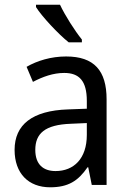

<svg xmlns="http://www.w3.org/2000/svg" viewBox="-20 -786 548 816"><path d="M235 -766H133V-756C157 -717 228 -641 272 -606H328V-618C298 -655 256 -721 235 -766ZM261 -546C197 -546 138 -528 93 -502L120 -438C162 -460 206 -476 253 -476C316 -476 349 -443 349 -357V-324L269 -321C117 -316 42 -256 42 -149C42 -49 101 10 193 10C270 10 312 -17 352 -75H355L370 0H433V-364C433 -486 380 -546 261 -546ZM281 -260 349 -263V-213C349 -111 293 -59 216 -59C164 -59 130 -87 130 -149C130 -218 170 -256 281 -260Z"/></svg>

Font: Noto Sans Arabic UI SmCn
Style: Regular
Weight: 400
Width: 4
Designer: Monotype Design Team, Nadine Chahine and Nizar Qandah
Foundry: Monotype Imaging Inc.
Version: Version 2.010